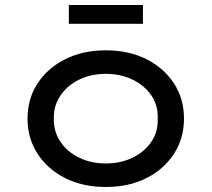

<svg xmlns="http://www.w3.org/2000/svg" viewBox="-20 -737 845 767"><path d="M403 10Q312 10 241.5 -25Q171 -60 130.5 -122Q90 -184 90 -263Q90 -343 130.5 -404.5Q171 -466 241.5 -501Q312 -536 403 -536Q494 -536 564 -501Q634 -466 674.5 -404.5Q715 -343 715 -263Q715 -184 674.5 -122Q634 -60 564 -25Q494 10 403 10ZM403 -84Q462 -84 509.5 -107Q557 -130 584.5 -170.5Q612 -211 610 -263Q612 -316 584.5 -356Q557 -396 509.5 -419Q462 -442 403 -442Q344 -442 296.5 -419Q249 -396 221.5 -355.5Q194 -315 195 -263Q194 -211 221.5 -170.5Q249 -130 296.5 -107Q344 -84 403 -84ZM255 -642V-717H551V-642Z"/></svg>

Font: Lexend Giga
Style: Regular
Weight: 400
Designer: Bonnie Shaver-Troup, Thomas Jockin
Foundry: Lexend
Version: Version 1.007